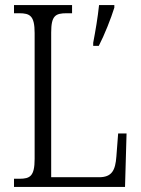

<svg xmlns="http://www.w3.org/2000/svg" viewBox="-20 -734 554 754"><path d="M35 0H471L477 -210H444L437 -119C433 -66 420 -38 369 -38H181V-606C181 -672 197 -682 242 -682H263V-714H35V-682H55C98 -682 116 -672 116 -604V-110C116 -42 98 -32 56 -32H35ZM346 -566V-554H368C390 -596 416 -662 429 -704V-714H369C364 -666 355 -613 346 -566Z"/></svg>

Font: Noto Serif Devanagari Condensed Light
Style: Regular
Weight: 300
Width: 3
Designer: Universal Thirst, Indian Type Foundry and the Monotype Design Team
Foundry: Monotype Imaging Inc.
Version: Version 2.004